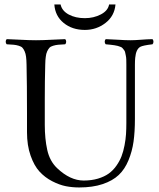

<svg xmlns="http://www.w3.org/2000/svg" viewBox="-20 -824 708 854"><path d="M493.7 -804.2Q489.3 -752.9 449.2 -721.9Q409.2 -690.9 357.4 -690.9Q301.3 -690.9 263.2 -721.9Q225.1 -752.9 221.7 -804.2H249.5Q255.4 -775.9 285.6 -759.5Q315.9 -743.2 357.4 -743.2Q396.5 -743.2 428.5 -759.8Q460.4 -776.4 465.3 -804.2ZM179.2 -269Q179.2 -206.5 190.2 -157Q201.2 -107.4 233.9 -76.2Q292 -21 352.1 -21Q387.2 -21 415.8 -29.5Q444.3 -38.1 463.6 -52Q482.9 -65.9 497.6 -86.7Q512.2 -107.4 520.5 -128.9Q528.8 -150.4 533.9 -177.5Q539.1 -204.6 540.5 -227.3Q542 -250 542 -276.9V-536.1Q542 -548.8 541.7 -558.6Q541.5 -568.4 539.6 -576.7Q537.6 -585 536.6 -591.1Q535.6 -597.2 531.2 -602.1Q526.9 -606.9 524.7 -610.1Q522.5 -613.3 514.9 -616Q507.3 -618.7 503.4 -619.9Q499.5 -621.1 488.5 -622.8Q477.5 -624.5 471.4 -625Q465.3 -625.5 450.2 -627Q445.8 -631.3 445.8 -638.4Q445.8 -645.5 450.2 -649.9Q473.6 -649.4 505.6 -647.2Q537.6 -645 560.1 -645Q579.1 -645 606.4 -647.2Q633.8 -649.4 658.2 -649.9Q662.6 -645.5 662.6 -638.4Q662.6 -631.3 658.2 -627Q615.7 -622.1 604 -615.7Q585 -605 581.5 -567.4Q580.1 -554.7 580.1 -536.1V-294.9Q580.1 -237.8 574 -194.3Q567.9 -150.9 551.5 -111.1Q535.2 -71.3 508.1 -45.7Q481 -20 436.5 -5.1Q392.1 9.8 332 9.8Q301.8 9.8 272.9 4.2Q244.1 -1.5 211.9 -18.1Q179.7 -34.7 155.8 -60.8Q131.8 -86.9 116 -132.1Q100.1 -177.2 100.1 -235.8V-320.8Q100.1 -451.7 98.1 -536.1Q97.7 -557.6 95.9 -571.5Q94.2 -585.4 89.6 -595.7Q85 -606 79.8 -611.6Q74.7 -617.2 63.2 -620.6Q51.8 -624 40.8 -625Q29.8 -626 9.8 -627Q5.4 -631.3 5.4 -638.4Q5.4 -645.5 9.8 -649.9Q31.2 -649.4 71.8 -647.2Q112.3 -645 140.1 -645Q168 -645 208.7 -647.2Q249.5 -649.4 270 -649.9Q274.4 -645.5 274.4 -638.4Q274.4 -631.3 270 -627Q250 -626 239 -625Q228 -624 216.6 -620.6Q205.1 -617.2 200 -611.6Q194.8 -606 189.9 -595.7Q185.1 -585.4 183.6 -571.3Q181.6 -558.6 181.2 -536.1Q179.2 -464.8 179.2 -382.8Z"/></svg>

Font: Linux Libertine Display G
Style: Regular
Weight: 400
Designer: Philipp H. Poll
Foundry: Philipp H. Poll
Version: Version 5.0.9